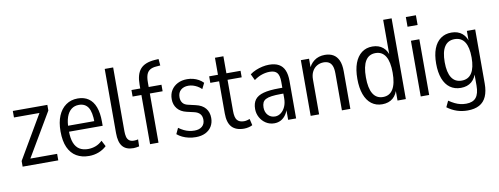

<svg xmlns="http://www.w3.org/2000/svg" viewBox="-70 -1085 4290 1651"><g transform="rotate(-10 2075.5 -259.5)"><path d="M48.8 0V-49.3L283.5 -450.1V-429.4H48.8V-486.3H350.3V-437L114.4 -36.7V-56.9H360V0Z M628.6 8.9Q565.4 8.9 519.1 -18.2Q472.8 -45.4 447.5 -100.7Q422.2 -156.1 422.2 -241.6Q422.2 -320.9 445.9 -377.2Q469.5 -433.6 513.3 -464.4Q557 -495.3 615.8 -495.3Q672.1 -495.3 710.3 -468.8Q748.6 -442.4 768.1 -390.5Q787.6 -338.5 787.6 -262.6V-226.6H479.9V-278.5H737.4L723.7 -264.3Q723.7 -358.4 697.2 -398.8Q670.7 -439.1 616.5 -439.1Q578.1 -439.1 550.7 -417.7Q523.2 -396.3 508.4 -354.4Q493.6 -312.6 493.6 -248.9V-233.6Q493.6 -169.2 509.4 -129.1Q525.2 -89.1 555.6 -70.3Q586 -51.5 630.5 -51.5Q664.3 -51.5 696.3 -63.3Q728.2 -75.1 755.3 -101.5L782.2 -49.7Q751.3 -20.9 711.8 -6Q672.3 8.9 628.6 8.9Z M1015 8.9Q951.1 8.9 920.5 -28.3Q889.8 -65.6 889.8 -144.7V-705H963.5V-147.1Q963.5 -121.6 968.5 -100.3Q973.5 -79 988.5 -66.5Q1003.5 -54 1031.3 -54Q1041.3 -54 1052 -55.4Q1062.6 -56.8 1067.1 -58.8L1065.6 2.3Q1049.1 5.5 1037.6 7.2Q1026 8.9 1015 8.9Z M1161.5 0V-429.4H1084.7V-486.3H1181.1L1161.5 -467V-519.3Q1161.5 -610.7 1200.3 -655.2Q1239 -699.7 1326.6 -706.2L1360.4 -708.4L1365.5 -651.4L1328.5 -648.4Q1295.4 -645.9 1274.7 -633Q1254 -620.1 1244.6 -594.6Q1235.2 -569.1 1235.2 -527.7V-467.2L1215.8 -486.3H1346.8V-429.4H1235.2V0Z M1560.9 8.9Q1529.1 8.9 1498.9 2.2Q1468.8 -4.5 1443.8 -16.6Q1418.8 -28.6 1398.8 -45.6L1422.7 -96.6Q1445.7 -80.2 1467.8 -69.4Q1489.9 -58.7 1512.6 -53.7Q1535.4 -48.7 1558.9 -48.7Q1601.1 -48.7 1625.4 -69.5Q1649.7 -90.4 1649.7 -127.3Q1649.7 -159.9 1632.7 -178.7Q1615.7 -197.6 1583.1 -205L1520.1 -219.5Q1467.4 -231.6 1439.7 -265.6Q1411.9 -299.7 1411.9 -348.2Q1411.9 -393.4 1432.3 -426Q1452.7 -458.6 1488.6 -477Q1524.5 -495.3 1571.4 -495.3Q1598.5 -495.3 1623.8 -488.8Q1649.1 -482.3 1671.3 -469.9Q1693.5 -457.5 1711.2 -439.2L1686 -388.5Q1668.9 -405.4 1650.1 -415.9Q1631.3 -426.4 1611.8 -432.2Q1592.4 -437.9 1572.4 -437.9Q1531 -437.9 1505.9 -415.6Q1480.7 -393.4 1480.7 -352.4Q1480.7 -323.3 1495.6 -303.6Q1510.4 -283.9 1543 -277L1606 -262.4Q1662.7 -249.8 1690.7 -215.5Q1718.6 -181.3 1718.6 -131.2Q1718.6 -89.2 1699.2 -57.4Q1679.8 -25.7 1644.4 -8.4Q1608.9 8.9 1560.9 8.9Z M1981.7 8.9Q1911 8.9 1875.5 -29.3Q1840 -67.6 1840 -148.6V-429.4H1763.2V-486.3H1840V-635H1913.7V-486.3H2037.3V-429.4H1913.7V-156.2Q1913.7 -99.8 1932.6 -76.9Q1951.5 -54 1992.4 -54Q2005.5 -54 2018.7 -57.4Q2032 -60.8 2042.4 -64.5L2055.4 -8.4Q2044.2 -1.5 2023.1 3.7Q2002 8.9 1981.7 8.9Z M2246.4 8.9Q2205.3 8.9 2172.7 -12.2Q2140.2 -33.3 2121.8 -67.4Q2103.4 -101.4 2103.4 -140.5Q2103.4 -191 2126.4 -221.7Q2149.5 -252.4 2200.7 -266.3Q2251.8 -280.3 2336.7 -280.3H2376.3V-229.4H2344.1Q2294.9 -229.4 2262.5 -224.8Q2230.1 -220.3 2211.4 -210.3Q2192.7 -200.3 2184.8 -183Q2177 -165.7 2177 -140.9Q2177 -99.7 2201 -73.8Q2225 -47.9 2262.7 -47.9Q2289.8 -47.9 2313.4 -65.6Q2337.1 -83.3 2351.4 -115.1Q2365.7 -146.8 2365.7 -188.8V-332.5Q2365.7 -386.4 2346.7 -410.4Q2327.7 -434.4 2282.4 -434.4Q2249.1 -434.4 2214.5 -423.2Q2179.9 -412.1 2144.6 -386.5L2118.6 -441.3Q2142 -458.6 2170 -470.3Q2198 -482.1 2228.2 -488.7Q2258.4 -495.3 2286.8 -495.3Q2338.6 -495.3 2371.7 -476.8Q2404.9 -458.3 2420.8 -421.2Q2436.8 -384.2 2436.8 -327V0H2367.1V-108.8H2374.5Q2366.2 -72 2347.8 -45.4Q2329.5 -18.9 2303.8 -5Q2278.1 8.9 2246.4 8.9Z M2563.8 0V-486.3H2635.4V-391.3H2626.8Q2642.1 -437.6 2680.6 -466.5Q2719.1 -495.3 2774 -495.3Q2816.2 -495.3 2846.5 -478.1Q2876.7 -460.9 2893.5 -424.2Q2910.3 -387.5 2910.3 -327.7V0H2836.6V-321.4Q2836.6 -365.2 2826.2 -389.5Q2815.8 -413.7 2797 -423.7Q2778.1 -433.7 2753.3 -433.7Q2721.4 -433.7 2694.9 -418.6Q2668.4 -403.6 2653 -374.5Q2637.5 -345.5 2637.5 -304.8V0Z M3188.2 8.9Q3133.7 8.9 3094.6 -21Q3055.4 -51 3034.8 -107.5Q3014.2 -163.9 3014.2 -243.4Q3014.2 -323.6 3034.9 -379.5Q3055.7 -435.3 3094.9 -465.3Q3134.2 -495.3 3188.5 -495.3Q3244.9 -495.3 3281.5 -464.4Q3318.1 -433.6 3330.6 -374.5H3321.1V-705H3394.8V0H3322.1V-112.3H3330.6Q3318.1 -52.8 3281.5 -21.9Q3244.9 8.9 3188.2 8.9ZM3205.8 -51.5Q3263.7 -51.5 3293.1 -99.9Q3322.6 -148.2 3322.6 -243.4Q3322.6 -339.1 3293.1 -387Q3263.7 -434.9 3205.8 -434.9Q3147.6 -434.9 3118.3 -387.1Q3088.9 -339.3 3088.9 -243.4Q3088.9 -148.2 3118.3 -99.9Q3147.6 -51.5 3205.8 -51.5Z M3517.2 -610V-694.8H3605.1V-610ZM3524.8 0V-486.3H3598.5V0Z M3902 188.9Q3852.7 188.9 3808.5 174.1Q3764.4 159.2 3725.4 129.8L3750.5 76.6Q3777.3 94.7 3801.4 106.5Q3825.4 118.3 3849.6 123.8Q3873.8 129.3 3899.7 129.3Q3958.5 129.3 3986 95.7Q4013.5 62.2 4013.5 -9.2V-133.7H4021.8Q4009.5 -74.2 3972.4 -43.3Q3935.4 -12.5 3878.7 -12.5Q3824 -12.5 3784.7 -40.8Q3745.4 -69.2 3724.8 -123.5Q3704.2 -177.9 3704.2 -254.1Q3704.2 -330.9 3724.8 -384.6Q3745.4 -438.3 3784.8 -466.8Q3824.2 -495.3 3879 -495.3Q3936.1 -495.3 3972.9 -464.3Q4009.7 -433.3 4021.8 -374.3H4013.3V-486.3H4086V-14.4Q4086 53.3 4065.8 98.9Q4045.6 144.5 4004.7 166.7Q3963.8 188.9 3902 188.9ZM3896.5 -72.9Q3954.8 -72.9 3984.3 -118.9Q4013.8 -164.9 4013.8 -254.1Q4013.8 -344.1 3984.3 -389.5Q3954.8 -434.9 3896.5 -434.9Q3838.1 -434.9 3808.5 -389.6Q3778.9 -344.3 3778.9 -254.1Q3778.9 -164.7 3808.5 -118.8Q3838.1 -72.9 3896.5 -72.9Z"/></g></svg>

Font: Nunito Sans 12pt ExtraLight Condensed
Style: Regular
Weight: 200
Width: 3
Version: Version 3.101;gftools[0.9.27]